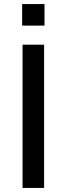

<svg xmlns="http://www.w3.org/2000/svg" viewBox="-20 -925 328 945"><path d="M91 0V-705H197V0ZM89 -799V-905H199V-799Z"/></svg>

Font: NunitoSans_10ptSemiBold
Style: Regular
Weight: 600
Designer: Vernon Adams
Foundry: Vernon Adams
Version: Version 3.101;gftools[0.9.27]